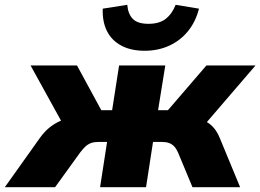

<svg xmlns="http://www.w3.org/2000/svg" viewBox="-62 -778 1082 798"><path d="M-42 0 104 -205Q121 -229 142 -246.5Q163 -264 188 -275Q213 -286 243 -289L214 -236L65 -506H258L359 -320H404L433 -506H625L595 -320H636L796 -506H1000L768 -236L744 -288Q772 -284 792.5 -273.5Q813 -263 827.5 -245.5Q842 -228 852 -203L936 0H738L678 -144Q671 -160 662 -169.5Q653 -179 641 -183.5Q629 -188 612 -188H574L545 0H354L383 -188H345Q329 -188 316.5 -183.5Q304 -179 293.5 -169.5Q283 -160 271 -144L167 0ZM539 -567Q482 -567 442 -588.5Q402 -610 382.5 -649Q363 -688 365 -742L467 -758Q470 -720 490 -699.5Q510 -679 555 -679Q600 -679 626.5 -699.5Q653 -720 668 -758L765 -742Q751 -687 719 -648Q687 -609 641 -588Q595 -567 539 -567Z"/></svg>

Font: Nunito Sans 7pt Black
Style: Italic
Weight: 900
Italic angle: -9°
Version: Version 3.101;gftools[0.9.27]